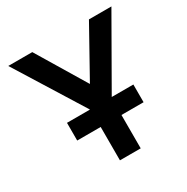

<svg xmlns="http://www.w3.org/2000/svg" viewBox="-160 -839 953 977"><g transform="rotate(-30 316.5 -350.0)"><path d="M269 0V-196H131V-300H266L17 -700H158L331 -413L491 -700H623L394 -300H521V-196H391V0Z"/></g></svg>

Font: Golos Text Medium
Style: Regular
Weight: 500
Designer: A.Korolkova, Vitaly Kuzmin
Foundry: ParaType Ltd
Version: Version 2.004